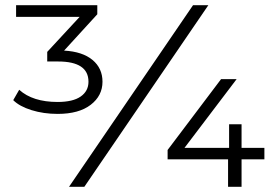

<svg xmlns="http://www.w3.org/2000/svg" viewBox="-20 -720 1069 740"><path d="M375 -405Q375 -351 329.5 -316Q284 -281 202 -281Q148 -281 101.5 -295.5Q55 -310 31 -334L54 -374Q106 -327 202 -327Q261 -327 291 -348Q321 -369 321 -405Q321 -483 204 -483H162V-520L287 -655H42V-700H355V-665L227 -525Q298 -521 336.5 -489Q375 -457 375 -405ZM724 -700H783L305 0H246ZM999 -150V-106H911V0H859V-106H626V-142L832 -415H892L691 -150H863V-241H911V-150Z"/></svg>

Font: mBank
Style: Regular
Weight: 400
Designer: Julieta Ulanovsky
Foundry: Julieta Ulanovsky
Version: Version 7.200;PS 007.200;hotconv 1.0.88;makeotf.lib2.5.64775